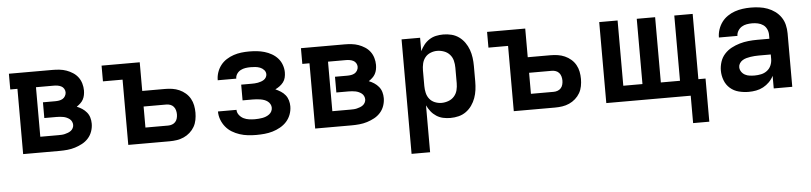

<svg xmlns="http://www.w3.org/2000/svg" viewBox="-44 -771 5189 1228"><g transform="rotate(-5 2550.0 -156.5)"><path d="M81 0V-419H35V-520H315Q337 -520 360 -517.5Q383 -515 404 -507.5Q425 -500 444.5 -487.5Q464 -475 477.5 -457Q491 -439 497.5 -416.5Q504 -394 504 -372Q504 -357 501 -342Q498 -327 491 -314Q484 -301 472.5 -290.5Q461 -280 449 -272Q467 -265 483 -254.5Q499 -244 511.5 -229Q524 -214 529.5 -195Q535 -176 535 -156Q535 -131 526.5 -106.5Q518 -82 501 -63Q484 -44 461.5 -32Q439 -20 415 -12.5Q391 -5 365.5 -2.5Q340 0 315 0ZM200 -101H315Q326 -101 336.5 -101.5Q347 -102 357.5 -104.5Q368 -107 378.5 -111Q389 -115 397.5 -121.5Q406 -128 411 -138Q416 -148 416 -158Q416 -169 411 -179.5Q406 -190 397.5 -196.5Q389 -203 379 -207.5Q369 -212 358.5 -214Q348 -216 337 -217Q326 -218 315 -218H236V-319H315Q327 -319 339.5 -321Q352 -323 362.5 -329Q373 -335 379.5 -346.5Q386 -358 386 -370Q386 -382 379.5 -393Q373 -404 362 -409.5Q351 -415 339 -417Q327 -419 315 -419H200Z M756 0V-419H630V-520H875V-336H1021Q1045 -336 1068 -332.5Q1091 -329 1112.5 -319.5Q1134 -310 1152 -294.5Q1170 -279 1181.5 -258.5Q1193 -238 1197.5 -215Q1202 -192 1202 -168Q1202 -145 1197.5 -121.5Q1193 -98 1181.5 -78Q1170 -58 1152 -42Q1134 -26 1112.5 -16.5Q1091 -7 1068 -3.5Q1045 0 1021 0ZM875 -101H1021Q1034 -101 1046.5 -105.5Q1059 -110 1067.5 -119.5Q1076 -129 1079.5 -142Q1083 -155 1083 -168Q1083 -181 1079.5 -194Q1076 -207 1067.5 -217Q1059 -227 1046.5 -231.5Q1034 -236 1021 -236H875Z M1577 8Q1550 8 1523.5 5Q1497 2 1471 -6.5Q1445 -15 1422 -29Q1399 -43 1382 -64Q1365 -85 1355.5 -110.5Q1346 -136 1346 -163H1465Q1465 -145 1477 -129.5Q1489 -114 1505.5 -106Q1522 -98 1540.5 -95.5Q1559 -93 1577 -93Q1589 -93 1601.5 -94Q1614 -95 1625.5 -97Q1637 -99 1648.5 -103.5Q1660 -108 1670 -115.5Q1680 -123 1685.5 -134Q1691 -145 1691 -157Q1691 -169 1685 -180Q1679 -191 1669 -198.5Q1659 -206 1647.5 -210Q1636 -214 1624 -216Q1612 -218 1599.5 -219Q1587 -220 1575 -220H1509V-321H1575Q1585 -321 1595.5 -321.5Q1606 -322 1616.5 -324Q1627 -326 1637 -329.5Q1647 -333 1655.5 -338.5Q1664 -344 1669.5 -353.5Q1675 -363 1675 -373Q1675 -389 1664 -401Q1653 -413 1638.5 -418.5Q1624 -424 1608.5 -425.5Q1593 -427 1578 -427Q1561 -427 1545 -424.5Q1529 -422 1514.5 -414.5Q1500 -407 1490.5 -393Q1481 -379 1481 -363V-362H1362V-364Q1362 -389 1370.5 -413.5Q1379 -438 1394.5 -458Q1410 -478 1432 -492Q1454 -506 1478 -514Q1502 -522 1527 -525Q1552 -528 1578 -528Q1603 -528 1627.5 -525.5Q1652 -523 1676 -516Q1700 -509 1722 -496.5Q1744 -484 1760.5 -465.5Q1777 -447 1785.5 -423Q1794 -399 1794 -375Q1794 -358 1790 -341.5Q1786 -325 1776 -312Q1766 -299 1752.5 -289Q1739 -279 1724 -272Q1742 -264 1758.5 -253.5Q1775 -243 1787 -228Q1799 -213 1804.5 -194Q1810 -175 1810 -156Q1810 -129 1800.5 -103.5Q1791 -78 1773.5 -58.5Q1756 -39 1732 -25.5Q1708 -12 1682.5 -4.5Q1657 3 1630.5 5.5Q1604 8 1577 8Z M1956 0V-419H1910V-520H2190Q2212 -520 2235 -517.5Q2258 -515 2279 -507.5Q2300 -500 2319.5 -487.5Q2339 -475 2352.5 -457Q2366 -439 2372.5 -416.5Q2379 -394 2379 -372Q2379 -357 2376 -342Q2373 -327 2366 -314Q2359 -301 2347.5 -290.5Q2336 -280 2324 -272Q2342 -265 2358 -254.5Q2374 -244 2386.5 -229Q2399 -214 2404.5 -195Q2410 -176 2410 -156Q2410 -131 2401.5 -106.5Q2393 -82 2376 -63Q2359 -44 2336.5 -32Q2314 -20 2290 -12.5Q2266 -5 2240.5 -2.5Q2215 0 2190 0ZM2075 -101H2190Q2201 -101 2211.5 -101.5Q2222 -102 2232.5 -104.5Q2243 -107 2253.5 -111Q2264 -115 2272.5 -121.5Q2281 -128 2286 -138Q2291 -148 2291 -158Q2291 -169 2286 -179.5Q2281 -190 2272.5 -196.5Q2264 -203 2254 -207.5Q2244 -212 2233.5 -214Q2223 -216 2212 -217Q2201 -218 2190 -218H2111V-319H2190Q2202 -319 2214.5 -321Q2227 -323 2237.5 -329Q2248 -335 2254.5 -346.5Q2261 -358 2261 -370Q2261 -382 2254.5 -393Q2248 -404 2237 -409.5Q2226 -415 2214 -417Q2202 -419 2190 -419H2075Z M2556 215V-520H2675V-434Q2685 -455 2699.5 -473.5Q2714 -492 2734 -505Q2754 -518 2777 -523Q2800 -528 2824 -528Q2851 -528 2877 -521.5Q2903 -515 2924.5 -499.5Q2946 -484 2961.5 -462Q2977 -440 2986 -415Q2995 -390 2998.5 -363.5Q3002 -337 3002 -310V-210Q3002 -183 2998.5 -156.5Q2995 -130 2986 -105Q2977 -80 2961.5 -58Q2946 -36 2924.5 -20.5Q2903 -5 2877 1.5Q2851 8 2824 8Q2800 8 2777 3Q2754 -2 2734 -15Q2714 -28 2699.5 -46.5Q2685 -65 2675 -86V215ZM2776 -93Q2798 -93 2820 -101Q2842 -109 2857 -126Q2872 -143 2877.5 -165Q2883 -187 2883 -210V-310Q2883 -333 2877.5 -355Q2872 -377 2857 -394Q2842 -411 2820 -419Q2798 -427 2776 -427Q2754 -427 2733 -418.5Q2712 -410 2698.5 -393Q2685 -376 2680 -354Q2675 -332 2675 -310V-210Q2675 -188 2680 -166Q2685 -144 2698.5 -127Q2712 -110 2733 -101.5Q2754 -93 2776 -93Z M3231 0V-419H3105V-520H3350V-336H3496Q3520 -336 3543 -332.5Q3566 -329 3587.5 -319.5Q3609 -310 3627 -294.5Q3645 -279 3656.5 -258.5Q3668 -238 3672.5 -215Q3677 -192 3677 -168Q3677 -145 3672.5 -121.5Q3668 -98 3656.5 -78Q3645 -58 3627 -42Q3609 -26 3587.5 -16.5Q3566 -7 3543 -3.5Q3520 0 3496 0ZM3350 -101H3496Q3509 -101 3521.5 -105.5Q3534 -110 3542.5 -119.5Q3551 -129 3554.5 -142Q3558 -155 3558 -168Q3558 -181 3554.5 -194Q3551 -207 3542.5 -217Q3534 -227 3521.5 -231.5Q3509 -236 3496 -236H3350Z M4367 176V0H3825V-520H3943V-101H4066V-520H4184V-101H4307V-520H4425V-101H4471V176Z M4739 8Q4707 8 4675.5 0Q4644 -8 4620 -29Q4596 -50 4584.5 -80.5Q4573 -111 4573 -143Q4573 -171 4582 -199Q4591 -227 4610.5 -248.5Q4630 -270 4655.5 -283.5Q4681 -297 4708.5 -305Q4736 -313 4764.5 -316Q4793 -319 4822 -319H4900V-344Q4900 -363 4892 -380.5Q4884 -398 4869 -408.5Q4854 -419 4835.5 -423Q4817 -427 4798 -427Q4781 -427 4763.5 -424Q4746 -421 4731.5 -412Q4717 -403 4707.5 -387.5Q4698 -372 4698 -355H4579Q4579 -381 4587.5 -406.5Q4596 -432 4611.5 -453Q4627 -474 4649 -489Q4671 -504 4695.5 -512.5Q4720 -521 4746 -524.5Q4772 -528 4798 -528Q4825 -528 4852.5 -524.5Q4880 -521 4905.5 -511.5Q4931 -502 4953 -486Q4975 -470 4990.5 -447.5Q5006 -425 5012.5 -398Q5019 -371 5019 -344V0H4900V-81Q4889 -59 4871.5 -41.5Q4854 -24 4832.5 -12.5Q4811 -1 4787 3.5Q4763 8 4739 8ZM4786 -93Q4807 -93 4828 -97.5Q4849 -102 4866 -115Q4883 -128 4891.5 -148Q4900 -168 4900 -189V-218H4822Q4809 -218 4795.5 -217Q4782 -216 4769 -214Q4756 -212 4743 -208.5Q4730 -205 4718.5 -198Q4707 -191 4699.5 -179.5Q4692 -168 4692 -155Q4692 -139 4701 -125.5Q4710 -112 4724 -104.5Q4738 -97 4754 -95Q4770 -93 4786 -93Z"/></g></svg>

Font: Iosevka Book
Style: Bold
Weight: 700
Designer: Belleve Invis
Foundry: Belleve Invis
Version: Version 28.0.7; ttfautohint (v1.8.3)